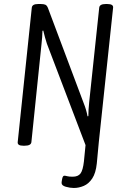

<svg xmlns="http://www.w3.org/2000/svg" viewBox="-20 -722 630 954"><path d="M347 212Q328 212 307 206Q286 200 286 187Q286 181 289 166Q292 151 300 151Q305 151 314 153.5Q323 156 341 156Q368 156 380 140Q392 124 397 80L405 -1L213 -505Q208 -520 203.5 -536.5Q199 -553 195 -570L191 -569Q191 -554 189.5 -537Q188 -520 186 -501L136 -16Q134 2 103 2H95Q66 2 68 -16L138 -684Q140 -702 169 -702H183Q198 -702 205.5 -698.5Q213 -695 218 -683L396 -209Q409 -177 415 -144L419 -145Q419 -174 423 -213L473 -684Q475 -702 505 -702H513Q544 -702 542 -684L471 -16L461 90Q456 138 438.5 164.5Q421 191 396.5 201.5Q372 212 347 212Z"/></svg>

Font: Asap Condensed Condensed Light
Style: Italic
Weight: 300
Width: 3
Italic angle: -6°
Designer: Pablo Cosgaya
Foundry: Omnibus-Type
Version: Version 3.001; ttfautohint (v1.8.4.7-5d5b)